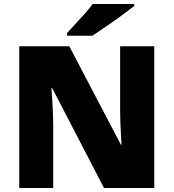

<svg xmlns="http://www.w3.org/2000/svg" viewBox="-20 -947 874 967"><path d="M757 0H504L243 -503H239Q241 -480 243 -447.5Q245 -415 246.5 -382Q248 -349 248 -322V0H77V-714H329L589 -218H592Q591 -241 589 -272Q587 -303 586 -335Q585 -367 585 -391V-714H757ZM656 -917Q638 -903 611 -882.5Q584 -862 553 -840.5Q522 -819 493.5 -799.5Q465 -780 445 -767H318V-781Q335 -800 359 -825.5Q383 -851 407 -878Q431 -905 447 -927H656Z"/></svg>

Font: Noto Sans Cham Black
Style: Regular
Weight: 900
Version: Version 2.002